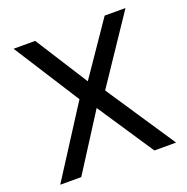

<svg xmlns="http://www.w3.org/2000/svg" viewBox="-125 -818 913 935"><g transform="rotate(-20 331.0 -350.0)"><path d="M30.5 0 261 -359.5 43.5 -700H155.5L329 -427.5L515.5 -700H623.5L393 -356.5L631 0H518.5L325 -290.5L139.5 0Z"/></g></svg>

Font: Geologica Light
Style: Regular
Weight: 300
Designer: Sindre Bremnes, Frode Helland
Foundry: Monokrom Skriftforlag AS
Version: Version 1.010; ttfautohint (v1.8.4.7-5d5b);gftools[0.9.28]